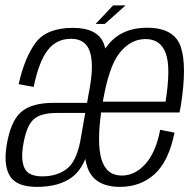

<svg xmlns="http://www.w3.org/2000/svg" viewBox="-20 -706 746 730"><path d="M120 4.5Q43.5 4.5 18.2 -36Q-7 -76.5 5 -151.5Q19.5 -243.5 59.2 -279.2Q99 -315 185 -315H311Q313.5 -331 316.5 -346L322 -376.5Q337.5 -467.5 320.5 -513Q303.5 -558.5 250.5 -558.5Q195 -558.5 161.5 -515.5Q128 -472.5 108 -375.5L51 -386Q73.5 -487 115.5 -543.5Q157.5 -600 257 -600Q352.5 -600 375 -539Q378 -530.5 380.5 -521.5Q382.5 -524.5 385 -528Q437.5 -600.5 539.5 -600.5Q642 -600.5 667 -528.8Q692 -457 667 -301Q664.5 -288 662.5 -278.5H364.5Q348.5 -162.5 365 -103Q383.5 -38.5 443 -38.5Q492.5 -38.5 532.2 -81.8Q572 -125 589 -212.5L643.5 -201.5Q621.5 -93 568 -44.2Q514.5 4.5 436.5 4.5Q333.5 4.5 310 -77Q306.5 -89 304.5 -102Q285.5 -56 254 -32.5Q205 4.5 120 4.5ZM371 -319.5H609.5Q630 -449.5 610.5 -502.5Q591 -557.5 533.5 -557.5Q475 -557.5 433 -502.5Q393.5 -451 371 -319.5ZM285 -168 304 -276.5H195Q133 -276.5 106 -250.5Q79 -224.5 67.5 -150.5Q59 -97 73.5 -66.2Q88 -35.5 141 -35.5Q196.5 -35.5 234 -64Q269.5 -91 285 -168ZM343.5 -615 410 -685.5H457.5L378.5 -615Z"/></svg>

Font: Anybody Light
Style: Italic
Weight: 300
Italic angle: -10°
Designer: Tyler Finck
Foundry: Etcetera Type Company
Version: Version 1.010; ttfautohint (v1.8.3) -l 8 -r 50 -G 200 -x 14 